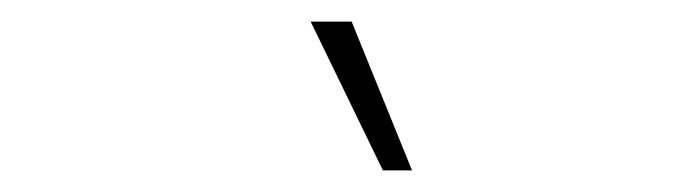

<svg xmlns="http://www.w3.org/2000/svg" viewBox="-20 -713 640 178"><path d="M268 -693H306L362 -555H335Z"/></svg>

Font: KoHo ExtraLight
Style: Italic
Weight: 275
Italic angle: -10°
Version: Version 1.000; ttfautohint (v1.6)